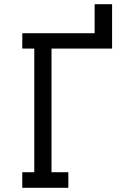

<svg xmlns="http://www.w3.org/2000/svg" viewBox="-20 -893 640 913"><path d="M86 0V-74H143V-662H86V-735H430V-873H513V-662H225V-74H305V0Z"/></svg>

Font: Iosevka HT Extended
Style: Regular
Weight: 400
Width: 7
Monospace: yes
Designer: Belleve Invis
Foundry: Belleve Invis
Version: Version 32.3.0; ttfautohint (v1.8.4)